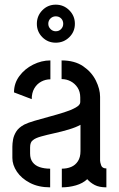

<svg xmlns="http://www.w3.org/2000/svg" viewBox="-20 -804 508 823"><path d="M219 -621Q185 -621 161.5 -644.5Q138 -668 138 -702Q138 -736 161.5 -760Q185 -784 219 -784Q253 -784 277 -760Q301 -736 301 -702Q301 -668 277 -644.5Q253 -621 219 -621ZM219 -670Q233 -670 242 -679.5Q251 -689 251 -702Q251 -716 242 -725Q233 -734 219 -734Q206 -734 196.5 -725Q187 -716 187 -702Q187 -689 196.5 -679.5Q206 -670 219 -670ZM195 -1Q145 -1 108.5 -20Q72 -39 52.5 -68Q33 -97 33 -127V-175Q33 -189 36 -206Q39 -223 49.5 -240Q60 -257 84 -270Q100 -278 129 -286.5Q158 -295 191.5 -304Q225 -313 255 -322.5Q285 -332 304.5 -343Q324 -354 324 -366V-386Q324 -411 312.5 -428.5Q301 -446 283 -455.5Q265 -465 244 -465V-545Q300 -545 336.5 -520Q373 -495 391 -458.5Q409 -422 409 -389V-115Q409 -109 413.5 -95.5Q418 -82 436 -82V-1Q405 -1 386 -11Q367 -21 354 -36Q335 -18 305.5 -9.5Q276 -1 245 -1V-81Q267 -81 285 -88.5Q303 -96 314 -113Q325 -130 325 -156V-269Q305 -258 275 -249Q245 -240 213 -233Q181 -226 156 -219Q131 -212 121 -203Q109 -195 109 -172V-146Q109 -123 120 -108.5Q131 -94 150.5 -87.5Q170 -81 195 -81ZM116 -379 40 -408Q40 -447 63 -478Q86 -509 122 -527Q158 -545 196 -545V-464Q175 -464 156.5 -454Q138 -444 127 -425Q116 -406 116 -379Z"/></svg>

Font: Stick No Bills ExtraLight Medium
Style: Regular
Weight: 500
Version: Version 2.000